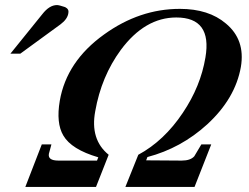

<svg xmlns="http://www.w3.org/2000/svg" viewBox="-20 -738 983 758"><path d="M931 -474Q909 -349 798 -247Q695 -153 562 -118L557 -105L697 -104Q732 -104 747 -121L775 -168H814L748 0H475L526 -127Q628 -182 702 -293Q772 -397 791 -511Q818 -669 676 -669Q552 -669 457 -541Q380 -436 356 -299Q335 -187 409 -127L359 0H80L145 -168H183Q181 -162 179 -153Q177 -144 173 -131Q168 -104 211 -104H363L368 -117Q262 -148 230 -203Q201 -252 216 -340Q243 -496 391 -602Q531 -703 690 -703Q804 -703 872 -645Q949 -581 931 -474ZM237 -710Q253 -702 250 -687Q247 -663 219 -642L60 -526H21L147 -682Q175 -718 205 -718Q213 -718 237 -710Z"/></svg>

Font: DG Didot
Style: Bold Italic
Weight: 700
Designer: David Gatwood, Takis Katsoulidis, and George D. Matthiopoulos
Foundry: David Gatwood
Version: Version 1.0